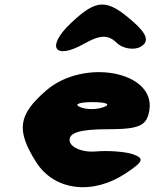

<svg xmlns="http://www.w3.org/2000/svg" viewBox="-20 -858 667 829"><path d="M179 -467C58 -362 49 -296 136 -158C215 -34 381 -14 525 -111C600 -161 604 -174 554 -192C522 -203 448 -209 393 -204C338 -199 287 -220 281 -248C274 -284 324 -300 441 -300C583 -300 614 -314 625 -383C651 -550 342 -608 179 -467ZM429 -396C398 -384 352 -384 325 -396C298 -408 322 -417 380 -417C438 -417 460 -408 429 -396ZM286 -758C177 -655 215 -597 343 -669C411 -708 448 -709 484 -673C509 -648 559 -640 587 -656C625 -678 617 -710 554 -765C440 -865 397 -863 286 -758Z"/></svg>

Font: Hussar Skorodowane
Style: Ky
Weight: 700
Foundry: Cannot Into Space Fonts
Version: Version 0.892